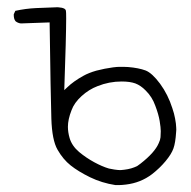

<svg xmlns="http://www.w3.org/2000/svg" viewBox="-20 -520 540 544"><path d="M307.1 4.4Q310.1 4.4 317.4 4.4Q324.7 4.4 336.9 2.9Q378.4 -2 410.6 -26.4Q432.6 -43.5 449.2 -63.5Q465.8 -83.5 471.4 -99.4Q477.1 -115.2 479 -145.5Q479.5 -149.4 479.5 -152.3Q479.5 -155.3 479.2 -159.4Q479 -163.6 478.3 -170.4Q477.5 -177.2 476.1 -184.1Q473.6 -198.2 468.3 -213.4Q456.1 -252 433.6 -282.7Q411.1 -313 392.6 -320.3Q373 -327.6 342.8 -330.1Q335.4 -330.6 330.1 -330.6Q324.7 -330.6 318.1 -330.6Q311.5 -330.6 300 -329.1Q288.6 -327.6 276.4 -325.2Q264.2 -322.8 252.9 -319.8Q231 -313.5 216.3 -305.2Q188 -289.6 169.9 -272L162.1 -264.6Q167.5 -418.5 167.5 -467.8Q167.5 -487.3 166.7 -489.7Q166 -492.2 164.8 -493.4Q163.6 -494.6 162.4 -495.4Q161.1 -496.1 159.2 -496.8Q157.2 -497.6 155.3 -498Q150.4 -499 143.6 -499.5Q112.3 -498.5 82 -497.1Q51.8 -495.6 23.4 -489.3L19 -479.5Q19 -478 19 -477.1Q19 -466.3 23.9 -460Q30.3 -454.6 39.1 -453.6L120.6 -456.5Q123.5 -247.1 125.5 -184.1Q127.4 -122.6 143.1 -95.7Q158.7 -68.4 180.2 -51.3Q201.7 -34.2 235.1 -17.8Q268.6 -1.5 307.1 4.4ZM332 -39.1Q325.7 -38.1 322.3 -38.1Q318.8 -38.1 314.9 -38.3Q311 -38.6 304.2 -39.6Q297.4 -40.5 288.6 -42.5Q270 -47.9 247.1 -60.3Q224.1 -72.8 204.1 -89.4Q183.6 -106.9 177.2 -128.9Q172.4 -145.5 172.4 -160.6Q172.4 -181.6 182.6 -207.5Q190.4 -229 211.2 -247.8Q231.9 -266.6 256.3 -275.9Q289.1 -289.1 324.7 -289.1Q348.1 -289.1 363.3 -283.7Q378.9 -277.8 392.6 -263.7Q411.1 -245.6 419.9 -220.7Q429.2 -196.3 432.4 -177.2Q435.5 -158.2 435.5 -148.4Q435.5 -138.7 434.8 -131.1Q434.1 -123.5 429.7 -114.3Q418.5 -87.9 378.4 -56.6Q370.1 -50.3 369.1 -49.8Q353 -41.5 332 -39.1Z"/></svg>

Font: Bakudai
Style: Light
Weight: 300
Version: Version 1.48